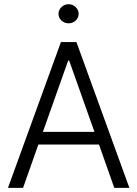

<svg xmlns="http://www.w3.org/2000/svg" viewBox="-20 -911 666 931"><path d="M18.6 0 275.4 -707H350.6L607.4 0H534.2L460 -210H166L91.8 0ZM438 -271.5 315.4 -617.2H310.5L188 -271.5ZM263.7 -843.8Q263.7 -862.8 278.1 -876.7Q292.5 -890.6 312.5 -890.6Q332.5 -890.6 346.9 -876.7Q361.3 -862.8 361.3 -843.8Q361.3 -824.7 346.9 -811.3Q332.5 -797.9 312.5 -797.9Q292.5 -797.9 278.1 -811.3Q263.7 -824.7 263.7 -843.8Z"/></svg>

Font: Pretendard JP Light
Style: Regular
Weight: 300
Designer: Base glyphs from Inter by Rasmus Andersson; Hangeul glyphs from Noto Sans CJK(Source Han Sans) by Jang Soo-young and Kan
Foundry: Kil Hyung-jin
Version: Version 1.309